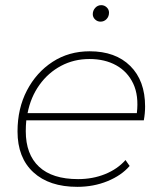

<svg xmlns="http://www.w3.org/2000/svg" viewBox="-20 -722 633 745"><path d="M280 3Q171 3 109.5 -53.5Q48 -110 48 -212Q48 -301 84.5 -371Q121 -441 184 -482Q247 -523 328 -523Q428 -523 485.5 -466Q543 -409 543 -309Q543 -282 538 -255H82Q80 -234 80 -213Q80 -123 131.5 -75Q183 -27 283 -27Q340 -27 388 -46.5Q436 -66 467 -101L483 -78Q451 -41 397 -19Q343 3 280 3ZM87 -283H511Q519 -351 497 -397.5Q475 -444 431 -468.5Q387 -493 327 -493Q267 -493 217 -466.5Q167 -440 133 -392.5Q99 -345 87 -283ZM370 -638Q358 -638 349 -646.5Q340 -655 340 -667Q340 -681 349.5 -691.5Q359 -702 373 -702Q385 -702 394 -693.5Q403 -685 403 -673Q403 -658 393.5 -648Q384 -638 370 -638Z"/></svg>

Font: Montserrat ExtraLight
Style: Italic
Weight: 200
Italic angle: -11.3°
Designer: Julieta Ulanovsky
Foundry: Julieta Ulanovsky
Version: Version 9.000; ttfautohint (v1.8.4.7-5d5b)